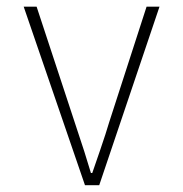

<svg xmlns="http://www.w3.org/2000/svg" viewBox="-20 -546 540 566"><path d="M230.5 0 49.8 -526.4H87.9L200.2 -185.5Q232.4 -89.8 248 -36.1H252Q256.8 -49.8 274.9 -102.5Q293 -155.3 301.8 -185.5L412.1 -526.4H450.2L272.5 0Z"/></svg>

Font: GenEi Gothic M ExtraLight
Style: Regular
Weight: 200
Designer: o_tamon (Modified); [Source Han Sans]
Ryoko NISHIZUKA  (kana & ideographs); Paul D. Hunt (Latin, Greek & Cyrillic); Wenl
Version: Version 1.1a;Original Version 1.004